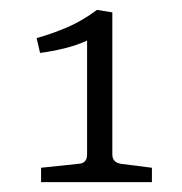

<svg xmlns="http://www.w3.org/2000/svg" viewBox="-20 -696 367 388"><path d="M207 -384Q207 -368 224 -365L287 -357V-328H63V-357L139 -365Q156 -366 156 -384V-614Q134 -604 109 -598Q84 -592 61 -589L54 -619Q83 -627 114 -640Q145 -653 176 -676L207 -671Z"/></svg>

Font: Rasa Light
Style: Regular
Weight: 300
Designer: Anna Giedrys (Yrsa+Rasa design), David Brezina (Yrsa art-direction, Rasa art-direction, design)
Foundry: Rosetta Type Foundry
Version: Version 2.004